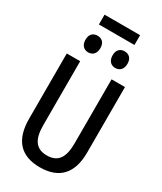

<svg xmlns="http://www.w3.org/2000/svg" viewBox="-258 -1142 1045 1240"><g transform="rotate(30 265.0 -521.5)"><path d="M134 -980H399V-1053H134ZM365 -789C397 -789 421 -810 421 -852C421 -894 397 -913 365 -913C334 -913 310 -894 310 -852C310 -810 334 -789 365 -789ZM164 -789C195 -789 219 -810 219 -852C219 -894 195 -913 164 -913C132 -913 108 -894 108 -852C108 -810 132 -789 164 -789ZM264 10C412 10 482 -75 482 -225V-714H382V-237C382 -131 348 -79 265 -79C185 -79 148 -129 148 -236V-714H48V-227C48 -72 119 10 264 10Z"/></g></svg>

Font: Noto Sans Mono Condensed Medium
Style: Regular
Weight: 500
Width: 3
Designer: Monotype Design Team
Foundry: Monotype Imaging Inc.
Version: Version 2.014